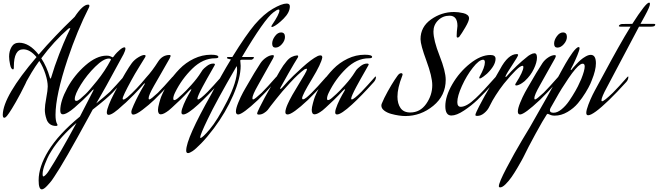

<svg xmlns="http://www.w3.org/2000/svg" viewBox="-20 -855 4989 1456"><path d="M156 -481Q85 -481 85 -349V-342Q85 -329 79 -329Q64 -329 56.5 -365Q49 -401 49 -426Q49 -467 67.5 -499Q86 -531 125 -531Q202 -531 273 -441Q333 -511 401.5 -582.5Q470 -654 508 -690L546 -727Q608 -820 648 -820Q658 -820 658 -811Q658 -805 654 -797Q566 -624 493 -407Q401 -131 401 16Q401 62 412 83Q416 88 416 93Q416 100 404 100Q377 100 359 86.5Q341 73 333.5 51Q326 29 323 11.5Q320 -6 320 -24Q320 -54 331 -113Q342 -172 342 -199Q342 -239 324.5 -293.5Q307 -348 278 -393Q246 -349 219.5 -305Q193 -261 182 -240L172 -218Q136 -144 101 -83Q66 -22 49 2L32 25Q21 38 12 38Q1 38 1 15Q4 -126 257 -422Q208 -481 156 -481ZM499 -638Q389 -542 293 -413Q335 -349 358 -267Q361 -258 363 -258L368 -267Q393 -352 428.5 -443.5Q464 -535 487 -584L510 -632Q513 -638 513 -640Q513 -642 510 -642Z M687 -167Q691 -175 691 -178L681 -171Q650 -135 609.5 -97Q569 -59 544 -38L519 -18Q478 12 457 12Q437 12 437 -17Q437 -89 490 -187Q543 -285 627.5 -359Q712 -433 788 -433Q803 -433 813.5 -429.5Q824 -426 828.5 -423Q833 -420 834 -420Q836 -420 839 -423Q845 -431 854.5 -443Q864 -455 887 -475.5Q910 -496 924 -496Q931 -496 931 -486Q931 -472 917 -444Q810 -247 787 -206Q779 -191 750.5 -141.5Q722 -92 710 -71Q773 -122 814 -159Q858 -205 917 -272Q920 -275 922 -275Q924 -275 924 -271Q924 -252 909 -234Q865 -186 833 -152Q791 -108 683 -24L657 24Q464 379 391 486Q384 497 373 512.5Q362 528 337 554.5Q312 581 297 581Q273 581 273 512Q273 410 346 290Q423 163 586 29ZM820 -400Q821 -401 821 -404Q821 -411 805 -411Q765 -411 702 -349Q639 -287 593 -213Q547 -139 547 -104Q547 -90 559 -90Q570 -90 587 -104Q602 -117 627.5 -140.5Q653 -164 715 -241Q777 -318 820 -400ZM371 288Q363 300 352 319.5Q341 339 322 386.5Q303 434 303 466Q303 483 309 483Q314 483 324 473.5Q334 464 341 454L348 444Q432 314 560 77Q434 186 371 288Z M1048 -167 1079 -220Q1079 -223 1077 -223Q1075 -223 1072 -220Q1035 -177 995 -136.5Q955 -96 934 -77L912 -58Q834 16 804 16Q790 16 790 -2Q790 -22 806.5 -63Q823 -104 840 -136L856 -167Q940 -324 980 -377Q1000 -403 1029 -420.5Q1058 -438 1074 -438Q1084 -438 1084 -431Q1084 -427 1080 -420Q1078 -416 1039 -353.5Q1000 -291 976 -246Q910 -125 910 -107Q910 -100 916 -100Q925 -100 947 -118Q1012 -174 1090 -269Q1133 -315 1180 -389Q1212 -438 1265 -438Q1274 -438 1274 -430L1266 -411Q1252 -386 1203.5 -301.5Q1155 -217 1148 -205Q1107 -133 1107 -110Q1107 -101 1113 -101Q1123 -101 1177 -151Q1219 -193 1288 -272Q1291 -275 1293 -275Q1295 -275 1295 -271Q1295 -252 1280 -234Q1206 -152 1149 -97Q1110 -60 1061.5 -23Q1013 14 991 14Q976 14 976 -7Q976 -19 994 -59Q1012 -99 1030 -133Z M1484 -63Q1401 13 1370 13Q1356 13 1356 -3Q1356 -23 1373.5 -64Q1391 -105 1409 -136L1427 -167Q1431 -174 1431 -176Q1431 -178 1429 -178Q1425 -178 1414 -167Q1384 -134 1345.5 -96.5Q1307 -59 1283 -38L1260 -18Q1221 12 1200 12Q1178 12 1178 -22Q1178 -39 1187.5 -74Q1197 -109 1202 -121Q1225 -177 1259.5 -230Q1294 -283 1341 -331.5Q1388 -380 1450.5 -410Q1513 -440 1580 -440Q1636 -440 1636 -423Q1636 -413 1611 -413Q1519 -413 1438.5 -334.5Q1358 -256 1308 -154Q1294 -126 1294 -107Q1294 -96 1301 -96Q1313 -96 1332 -113Q1344 -124 1364.5 -142Q1385 -160 1431 -211Q1477 -262 1504 -306Q1508 -314 1516.5 -325Q1525 -336 1549 -354.5Q1573 -373 1597 -373Q1610 -373 1610 -366Q1610 -364 1607 -359Q1603 -351 1584.5 -319Q1566 -287 1550 -258.5Q1534 -230 1516 -196.5Q1498 -163 1487.5 -139Q1477 -115 1477 -107Q1477 -101 1482 -101Q1497 -101 1555 -159Q1599 -205 1658 -272Q1661 -275 1663 -275Q1665 -275 1665 -271Q1665 -252 1650 -234Q1552 -125 1484 -63Z M1707 -410Q1701 -413 1701 -417Q1701 -423 1712 -423H1742Q1846 -591 1912 -669Q1981 -749 2049 -788.5Q2117 -828 2154 -828Q2178 -828 2178 -807Q2178 -761 2130.5 -713.5Q2083 -666 2050 -652Q2044 -650 2042 -650Q2038 -650 2038 -655Q2038 -658 2041 -663Q2099 -748 2099 -776Q2099 -783 2093 -783Q2081 -783 2053 -761Q1985 -710 1815 -423H1892Q1906 -423 1906 -419Q1906 -414 1898.5 -408Q1891 -402 1887 -402H1816Q1802 -402 1802 -395Q1802 -392 1803.5 -378Q1805 -364 1805 -356Q1805 -263 1748.5 -132.5Q1692 -2 1602 118Q1550 187 1506 232Q1462 277 1439.5 291.5Q1417 306 1406 306Q1392 306 1392 287Q1392 195 1583 -142Q1583 -143 1602 -178Q1621 -213 1657.5 -278.5Q1694 -344 1731 -404ZM1778 -328Q1778 -342 1775 -354Q1617 -82 1555 49Q1498 167 1498 187Q1498 191 1501 191Q1515 191 1570 126Q1628 58 1703 -89Q1778 -236 1778 -328Z M1936 -97Q1819 13 1786 13Q1769 13 1769 -10Q1769 -33 1787 -77Q1805 -121 1823 -154L1841 -186Q1917 -319 1956 -377Q1973 -402 1999.5 -419.5Q2026 -437 2049 -437Q2057 -437 2057 -430Q2057 -425 2050 -411Q2038 -389 1991 -306Q1944 -223 1935 -206Q1894 -134 1894 -110Q1894 -101 1900 -101Q1910 -101 1964 -151Q2006 -193 2075 -272Q2078 -275 2080 -275Q2082 -275 2082 -271Q2082 -252 2067 -234Q1993 -152 1936 -97ZM2069 -494Q2044 -494 2044 -524Q2044 -552 2065 -580.5Q2086 -609 2111 -609Q2141 -609 2141 -575Q2141 -547 2118 -520.5Q2095 -494 2069 -494Z M2315 -97Q2198 13 2161 13Q2144 13 2144 -5Q2144 -16 2149 -32.5Q2154 -49 2161.5 -65.5Q2169 -82 2176 -96Q2183 -110 2190 -122Q2197 -134 2197 -135Q2212 -162 2242 -210.5Q2272 -259 2290 -290.5Q2308 -322 2308 -329Q2308 -334 2303 -334L2289 -329Q2243 -296 2179 -226.5Q2115 -157 2074 -104L2033 -52Q2020 -33 2010 -21Q2000 -9 1981.5 2.5Q1963 14 1944 14Q1930 14 1930 6Q1930 -2 1949 -40.5Q1968 -79 1987 -114L2006 -148L2104 -320Q2119 -345 2128.5 -358.5Q2138 -372 2155 -392.5Q2172 -413 2191.5 -423Q2211 -433 2233 -435Q2241 -435 2241 -428Q2241 -422 2238 -418Q2215 -382 2167.5 -299Q2120 -216 2107 -191Q2104 -185 2104 -182Q2104 -180 2106 -180Q2108 -180 2116 -186Q2135 -208 2165.5 -241Q2196 -274 2269 -340.5Q2342 -407 2389 -430Q2400 -435 2410 -435Q2424 -435 2424 -419Q2416 -372 2347 -258Q2271 -133 2271 -110Q2271 -102 2278 -102Q2283 -102 2289.5 -105.5Q2296 -109 2304 -115.5Q2312 -122 2317.5 -127Q2323 -132 2332 -140.5Q2341 -149 2343 -151Q2385 -193 2454 -272Q2457 -275 2459 -275Q2461 -275 2461 -271Q2461 -252 2446 -234Q2372 -152 2315 -97Z M2650 -63Q2567 13 2536 13Q2522 13 2522 -3Q2522 -23 2539.5 -64Q2557 -105 2575 -136L2593 -167Q2597 -174 2597 -176Q2597 -178 2595 -178Q2591 -178 2580 -167Q2550 -134 2511.5 -96.5Q2473 -59 2449 -38L2426 -18Q2387 12 2366 12Q2344 12 2344 -22Q2344 -39 2353.5 -74Q2363 -109 2368 -121Q2391 -177 2425.5 -230Q2460 -283 2507 -331.5Q2554 -380 2616.5 -410Q2679 -440 2746 -440Q2802 -440 2802 -423Q2802 -413 2777 -413Q2685 -413 2604.5 -334.5Q2524 -256 2474 -154Q2460 -126 2460 -107Q2460 -96 2467 -96Q2479 -96 2498 -113Q2510 -124 2530.5 -142Q2551 -160 2597 -211Q2643 -262 2670 -306Q2674 -314 2682.5 -325Q2691 -336 2715 -354.5Q2739 -373 2763 -373Q2776 -373 2776 -366Q2776 -364 2773 -359Q2769 -351 2750.5 -319Q2732 -287 2716 -258.5Q2700 -230 2682 -196.5Q2664 -163 2653.5 -139Q2643 -115 2643 -107Q2643 -101 2648 -101Q2663 -101 2721 -159Q2765 -205 2824 -272Q2827 -275 2829 -275Q2831 -275 2831 -271Q2831 -252 2816 -234Q2718 -125 2650 -63Z M2875 -69Q2891 -109 2920.5 -162Q2950 -215 2972 -248L2994 -280Q3008 -300 3022 -300Q3033 -300 3033 -289L3030 -279Q2994 -188 2994 -122Q2994 -69 3017.5 -35.5Q3041 -2 3091 -2Q3166 -2 3212 -67.5Q3258 -133 3258 -209Q3258 -274 3213.5 -394.5Q3169 -515 3169 -558Q3169 -651 3248.5 -707.5Q3328 -764 3423 -764Q3440 -764 3456.5 -762Q3473 -760 3493 -755.5Q3513 -751 3525 -741Q3537 -731 3537 -716Q3537 -696 3509 -648Q3481 -600 3462 -575Q3455 -570 3450 -570Q3443 -570 3443 -582Q3443 -610 3449 -658Q3449 -736 3389 -736Q3338 -736 3302.5 -701Q3267 -666 3267 -616Q3267 -550 3313.5 -432Q3360 -314 3360 -250Q3360 -130 3265.5 -52.5Q3171 25 3053 25Q3033 25 3005 21Q2977 17 2946 8.5Q2915 0 2893.5 -16.5Q2872 -33 2872 -54Q2872 -62 2875 -69Z M3600 -97Q3555 -54 3498.5 -16.5Q3442 21 3403 21Q3357 21 3357 -50Q3357 -125 3410 -216.5Q3463 -308 3544.5 -373Q3626 -438 3699 -438Q3738 -438 3738 -409Q3738 -359 3673 -296Q3667 -290 3647 -275Q3627 -260 3619 -260Q3614 -260 3614 -265L3617 -274Q3657 -345 3657 -382Q3657 -402 3644 -402Q3613 -402 3565.5 -341.5Q3518 -281 3483 -203.5Q3448 -126 3448 -81Q3448 -45 3474 -45Q3519 -45 3587 -110Q3640 -159 3739 -272Q3742 -275 3744 -275Q3746 -275 3746 -271Q3746 -252 3731 -234Q3657 -152 3600 -97Z M3895 -207Q3887 -207 3887 -213Q3887 -216 3890 -221Q3949 -313 3949 -347Q3949 -356 3942 -356Q3912 -356 3801 -220Q3768 -178 3739.5 -133Q3711 -88 3700 -64L3688 -41Q3676 -17 3651 3.5Q3626 24 3599 24Q3585 24 3585 17Q3585 11 3593.5 -8Q3602 -27 3614 -50Q3626 -73 3638 -95Q3650 -117 3658 -132L3667 -147L3772 -330Q3833 -445 3900 -445Q3909 -445 3909 -438Q3909 -429 3865.5 -363.5Q3822 -298 3815 -280Q3813 -274 3813 -273Q3813 -271 3815 -271Q3817 -271 3822 -276Q3897 -361 3981 -427Q3986 -432 4003 -441.5Q4020 -451 4033 -451Q4052 -451 4052 -418Q4052 -382 4028 -332Q4004 -282 3963 -244L3959 -240Q3955 -237 3950.5 -233.5Q3946 -230 3939 -225Q3932 -220 3925 -216.5Q3918 -213 3910 -210Q3902 -207 3895 -207Z M4074 -97Q3957 13 3924 13Q3907 13 3907 -10Q3907 -33 3925 -77Q3943 -121 3961 -154L3979 -186Q4055 -319 4094 -377Q4111 -402 4137.5 -419.5Q4164 -437 4187 -437Q4195 -437 4195 -430Q4195 -425 4188 -411Q4176 -389 4129 -306Q4082 -223 4073 -206Q4032 -134 4032 -110Q4032 -101 4038 -101Q4048 -101 4102 -151Q4144 -193 4213 -272Q4216 -275 4218 -275Q4220 -275 4220 -271Q4220 -252 4205 -234Q4131 -152 4074 -97ZM4207 -494Q4182 -494 4182 -524Q4182 -552 4203 -580.5Q4224 -609 4249 -609Q4279 -609 4279 -575Q4279 -547 4256 -520.5Q4233 -494 4207 -494Z M4155 -36Q4150 -27 4150 -18Q4150 0 4178 0Q4207 0 4239 -26.5Q4271 -53 4296.5 -90.5Q4322 -128 4343.5 -165.5Q4365 -203 4376 -230L4388 -256Q4414 -321 4414 -351Q4414 -372 4399 -372Q4390 -372 4381 -366Q4349 -346 4292.5 -263.5Q4236 -181 4196 -108ZM4368 -498Q4375 -498 4375 -490Q4375 -476 4358.5 -436Q4342 -396 4326 -364L4309 -331Q4308 -329 4308 -327Q4308 -324 4310 -324Q4312 -324 4316 -328Q4319 -333 4325 -340Q4331 -347 4349 -366.5Q4367 -386 4383.5 -400.5Q4400 -415 4421.5 -427Q4443 -439 4460 -439Q4499 -439 4499 -375Q4499 -323 4468 -247Q4468 -245 4456.5 -219Q4445 -193 4420 -152Q4395 -111 4363 -72.5Q4331 -34 4283.5 -6Q4236 22 4186 22Q4172 22 4160 18.5Q4148 15 4142 11.5Q4136 8 4134 8L4127 12Q4100 52 4041 160Q3982 268 3947 341Q3942 350 3934 365Q3926 380 3903 419Q3880 458 3859.5 487.5Q3839 517 3814.5 541.5Q3790 566 3773 566Q3763 566 3763 557Q3763 530 3821.5 418.5Q3880 307 3939 208L3998 110Q4143 -143 4224 -292Q4226 -296 4230 -303.5Q4234 -311 4246 -332.5Q4258 -354 4269 -373.5Q4280 -393 4295 -416.5Q4310 -440 4323 -457.5Q4336 -475 4348 -486.5Q4360 -498 4368 -498Z M4627 -151Q4669 -193 4738 -272Q4741 -275 4743 -275Q4745 -275 4745 -271Q4745 -252 4730 -234Q4656 -152 4599 -97Q4479 19 4440 19Q4426 19 4426 1Q4426 -20 4442 -62Q4458 -104 4474 -136L4490 -167Q4513 -208 4566 -307Q4619 -406 4668.5 -494Q4718 -582 4762 -653H4683Q4673 -653 4673 -658Q4673 -663 4681 -668Q4689 -673 4698 -673Q4720 -673 4775 -674Q4824 -751 4859 -796Q4890 -835 4902 -835Q4909 -835 4909 -826Q4909 -805 4871 -736L4837 -674H4940Q4949 -674 4949 -669Q4949 -653 4920 -653H4826Q4595 -215 4583 -194Q4541 -117 4541 -94Q4541 -87 4546 -87Q4560 -87 4627 -151Z"/></svg>

Font: Aguafina Script
Style: Regular
Weight: 400
Designer: Angel Koziupa and Alejandro Paul
Foundry: Angel Koziupa and Alejandro Paul
Version: Version 1.000